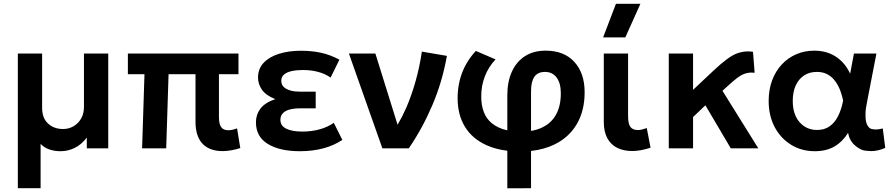

<svg xmlns="http://www.w3.org/2000/svg" viewBox="-20 -782 4718 1012"><path d="M74 210V-500H202V-213Q202 -160 233 -131Q264 -102 312.5 -102Q343 -102 368 -116.8Q393 -131.5 407.8 -157.5Q422.5 -183.5 422.5 -218V-500H550.5V0H437.5V-57Q409.5 -20 374 -2.5Q338.5 15 299 15Q268 15 241 6Q214 -3 194 -23.5V210Z M1153 14.5Q1121 14.5 1094.8 5.5Q1068.5 -3.5 1049.8 -22Q1031 -40.5 1020.8 -69.8Q1010.5 -99 1010.5 -139.5V-391H868.5L856 0H729L741.5 -391H654V-500H1237V-391H1134V-166Q1134 -127.5 1146 -111.5Q1158 -95.5 1183 -95.5Q1194.5 -95.5 1206.2 -98.2Q1218 -101 1229.5 -105.5L1246.5 -1.5Q1223 6 1199 10.2Q1175 14.5 1153 14.5Z M1560 15Q1454.5 15 1391.8 -23.2Q1329 -61.5 1329 -137.5Q1329 -178 1352.8 -209.5Q1376.5 -241 1431 -259.5Q1382 -279 1361 -308.5Q1340 -338 1340 -374Q1340 -419 1369.2 -450.5Q1398.5 -482 1449.8 -498.2Q1501 -514.5 1565.5 -514.5Q1624 -514.5 1672.8 -503.8Q1721.5 -493 1769 -467.5L1722.5 -373Q1693.5 -393.5 1656.2 -403.2Q1619 -413 1576.5 -413Q1544 -413 1518.2 -407.5Q1492.5 -402 1477.5 -389.5Q1462.5 -377 1462.5 -356.5Q1462.5 -329 1488.5 -314Q1514.5 -299 1558.5 -299H1644V-211H1562.5Q1530.5 -211 1507 -204.8Q1483.5 -198.5 1470.8 -185Q1458 -171.5 1458 -150.5Q1458 -119 1488.5 -103.8Q1519 -88.5 1573.5 -88.5Q1621.5 -88.5 1663.8 -100Q1706 -111.5 1739.5 -134.5L1784.5 -44.5Q1739 -14.5 1683 0.2Q1627 15 1560 15Z M1995.5 0 1819 -500H1958.5L2075.5 -124.5Q2099.5 -165 2121.5 -214.5Q2149.5 -279.5 2170.8 -355Q2192 -430.5 2203.5 -510L2335.5 -487.5Q2311.5 -351 2258.8 -227.5Q2206 -104 2134.5 0Z M2654 210.5V12.5Q2591 5 2542.5 -17.5Q2468.5 -51.5 2430.2 -114.5Q2392 -177.5 2392 -265Q2392 -313 2403 -357.8Q2414 -402.5 2435.8 -441.8Q2457.5 -481 2488 -513.5L2592 -469Q2554.5 -429 2535.5 -379.5Q2516.5 -330 2516.5 -274.5Q2516.5 -179.5 2570.5 -134Q2603.5 -106 2654 -95V-280Q2654 -351.5 2678 -404.2Q2702 -457 2747 -486Q2792 -515 2856 -515Q2953.5 -515 3007.5 -455.5Q3061.5 -396 3061.5 -296Q3061.5 -198.5 3020.5 -128.5Q2979.5 -58.5 2903.5 -21Q2848.5 6 2779 13.5V210ZM2779 -92Q2812.5 -97.5 2839.5 -111Q2886.5 -133.5 2911.2 -178.8Q2936 -224 2936 -290.5Q2936 -343.5 2914 -373.2Q2892 -403 2852.5 -403Q2815 -403 2797 -377.8Q2779 -352.5 2779 -300Z M3312 14Q3267.5 14 3233.8 -2.5Q3200 -19 3181.2 -53.2Q3162.5 -87.5 3162.5 -141V-500H3290.5V-170.5Q3290.5 -129.5 3302.8 -113Q3315 -96.5 3342.5 -96.5Q3352.5 -96.5 3364.5 -99.5Q3376.5 -102.5 3389 -107L3409 -3.5Q3383.5 5 3359 9.5Q3334.5 14 3312 14ZM3159 -585 3226.5 -762H3355.5L3276 -585Z M3505 0V-500H3633V-308.5L3741 -410Q3779 -446 3811.8 -470.2Q3844.5 -494.5 3871.2 -502.8Q3898 -511 3921 -511Q3934.5 -511 3949 -509L3957.5 -398.5Q3949 -399.5 3941 -399.5Q3922.5 -399.5 3903.5 -392.8Q3884.5 -386 3862.8 -369Q3841 -352 3815.5 -328.5L3788 -303.5L3977 0H3832L3698 -227L3633 -165V0Z M4274.5 15Q4205 15 4150 -18.8Q4095 -52.5 4063.2 -112.2Q4031.5 -172 4031.5 -250Q4031.5 -309 4049.5 -357.8Q4067.5 -406.5 4100.2 -441.8Q4133 -477 4176.8 -496Q4220.5 -515 4272 -515Q4318 -515 4354.5 -499.8Q4391 -484.5 4417.8 -457.2Q4444.5 -430 4461 -393.5L4481 -500H4599.5L4553 -260Q4542.5 -208 4542.2 -190.5Q4542 -173 4542 -172.5Q4542 -139.5 4551.8 -122Q4561.5 -104.5 4574.8 -102Q4588 -99.5 4596 -99.5Q4612 -99.5 4633 -105L4646 -2.5Q4607.5 14.5 4572 14.5Q4565 14.5 4540.8 12.2Q4516.5 10 4487.2 -14.8Q4458 -39.5 4450 -81.5Q4420.5 -34.5 4378 -9.8Q4335.5 15 4274.5 15ZM4287 -97Q4326 -97 4353.2 -116.5Q4380.5 -136 4397.8 -170.8Q4415 -205.5 4424 -251.5Q4420.5 -268.5 4414.5 -288.5Q4408.5 -308.5 4398.2 -328.8Q4388 -349 4372.8 -365.8Q4357.5 -382.5 4336 -392.8Q4314.5 -403 4285.5 -403Q4247 -403 4218.5 -384.5Q4190 -366 4174.2 -331.8Q4158.5 -297.5 4158.5 -250.5Q4158.5 -178.5 4194.5 -137.8Q4230.5 -97 4287 -97Z"/></svg>

Font: Geologica EX Med
Style: Regular
Weight: 500
Designer: Sindre Bremnes, Frode Helland
Foundry: Monokrom Skriftforlag AS
Version: Version 1.010;gftools[0.9.28]